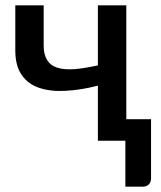

<svg xmlns="http://www.w3.org/2000/svg" viewBox="-20 -530 607 723"><path d="M455.6 -81.1H548.8V140.6Q548.8 155.8 540.5 164.1Q532.2 172.9 518.6 172.9H452.1V0H348.6V-207.5Q284.7 -190.9 226.6 -188Q171.9 -184.6 127.4 -199.2Q85.9 -212.9 61.5 -248Q37.6 -282.2 37.6 -340.8V-509.8H144.5V-357.4Q144.5 -325.2 157.2 -304.2Q169.9 -283.2 194.8 -275.4Q219.7 -267.1 258.3 -269.5Q290.5 -271.5 348.6 -283.7V-509.8H455.6Z"/></svg>

Font: Lato-SemiBold
Style: Regular
Weight: 500
Designer: Lukasz Dziedzic with Adam Twardoch and Botio Nikoltchev
Foundry: tyPoland Lukasz Dziedzic
Version: ""